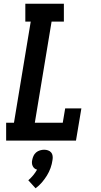

<svg xmlns="http://www.w3.org/2000/svg" viewBox="-20 -755 540 1031"><path d="M13 0V-96H55L145 -639H116V-735H323V-639H257L167 -96H317L330 -173H417L388 0ZM171 256 132 213Q146 201 158 186.5Q170 172 179 156Q171 154 165 149Q159 144 155.5 136.5Q152 129 151.5 120.5Q151 112 153 104Q155 93 160 82Q165 71 174 63.5Q183 56 194.5 52.5Q206 49 217 49Q228 49 238 52.5Q248 56 254.5 63.5Q261 71 262.5 82Q264 93 262 104Q259 126 251.5 147Q244 168 232 187.5Q220 207 205 224.5Q190 242 171 256Z"/></svg>

Font: Iosevka Slab
Style: Bold Italic
Weight: 700
Italic angle: -9°
Monospace: yes
Designer: Belleve Invis
Foundry: Belleve Invis
Version: Version 11.1.0; ttfautohint (v1.8.3)